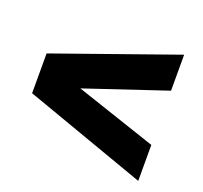

<svg xmlns="http://www.w3.org/2000/svg" viewBox="-94 -705 751 712"><g transform="rotate(20 281.5 -349.0)"><path d="M518 -242V-100L37 -271V-428L518 -598V-456L199 -349Z"/></g></svg>

Font: Open Sauce One ExtraBold
Style: Regular
Weight: 800
Designer: Alfredo Marco Pradil
Foundry: Creative Sauce Fz LLC
Version: Version 1.477